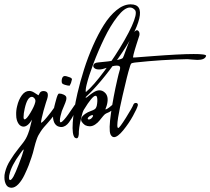

<svg xmlns="http://www.w3.org/2000/svg" viewBox="-81 -674 976 891"><path d="M-38.6 141.6Q-39.1 145 -39.1 150.9Q-39.1 161.6 -33.7 161.6Q-27.8 161.6 -18.1 144.5Q-10.3 130.4 6.6 87.2Q23.4 43.9 27.8 25.9Q28.8 22.9 28.8 21.5V21Q28.8 20 28.3 20Q26.9 20 22.9 24.9Q19 29.8 15.6 34.7L12.2 39.6Q-28.3 94.7 -37.1 135.3Q-37.6 137.7 -38.6 141.6ZM71.8 -223.6Q68.8 -224.6 66.9 -224.6Q45.9 -224.6 33.7 -170.4Q28.3 -147.5 28.3 -130.9Q28.3 -120.1 33.2 -120.1Q42 -120.1 60.3 -150.9Q78.6 -181.6 82.5 -199.2Q83.5 -204.1 83.5 -205.6Q83.5 -216.3 71.8 -223.6ZM67.4 -118.7Q47.9 -86.4 28.3 -86.4Q19 -86.4 10.7 -93.3Q2 -101.1 -2.9 -117.2Q-5.9 -127.4 -5.9 -140.6Q-6.8 -161.1 -1.5 -181.6Q5.4 -211.4 20.3 -231.7Q35.2 -252 54.7 -252Q65.9 -252 78.1 -244.1L97.2 -231.9Q97.7 -231.9 98.1 -232.7Q98.6 -233.4 99.4 -235.1Q100.1 -236.8 101.1 -238.3Q106.4 -251.5 120.1 -251.5Q124 -251.5 126.5 -251Q141.1 -248.5 141.1 -233.4Q141.1 -227.5 139.6 -221.2Q138.7 -217.3 137.2 -212.6Q135.7 -208 134 -203.1Q132.3 -198.2 131.8 -196.3Q119.6 -157.7 112.8 -126.5Q109.4 -110.4 109.4 -106V-104.5H109.9Q115.7 -104.5 137 -130.4Q158.2 -156.2 168 -170.9Q181.6 -192.4 190.9 -192.4Q192.4 -192.4 194.3 -190.4Q196.8 -187.5 195.3 -182.1Q194.3 -176.8 190.2 -169.4Q186 -162.1 179.9 -153.3Q173.8 -144.5 167.7 -136.5Q161.6 -128.4 153.6 -118.9Q145.5 -109.4 140.6 -103.8Q135.7 -98.1 129.4 -91.1Q123 -84 122.6 -83.5Q114.3 -73.7 107.7 -63.5Q101.1 -53.2 97.2 -46.1Q93.3 -39.1 89.1 -26.9Q85 -14.6 83.3 -9Q81.5 -3.4 77.6 12.5Q73.7 28.3 71.8 35.2Q69.8 42.5 64.9 57.1Q59.1 75.2 52.2 93Q45.4 110.8 32.7 137.5Q20 164.1 4.2 180.7Q-11.7 197.3 -27.8 197.3Q-34.2 197.3 -41 194.3Q-52.7 189 -58.1 169.4Q-60.5 159.7 -60.5 150.9Q-60.5 142.1 -60.1 138.2Q-59.6 134.8 -57.6 125.5Q-54.2 111.3 -48.3 97.4Q-42.5 83.5 -31.5 66.7Q-20.5 49.8 -15.4 42.2Q-10.3 34.7 5.6 14.4Q21.5 -5.9 23.9 -8.8Q32.7 -20 38.6 -30.3Q44.4 -40.5 49.1 -53Q53.7 -65.4 55.7 -72Q57.6 -78.6 61.5 -95.2Q65.4 -111.8 67.4 -118.7Z M186.5 -88.4Q172.4 -95.7 167.5 -114.3Q165 -123 165 -131.8Q164.6 -150.4 170.9 -178.7Q172.4 -185.5 175.3 -196.3Q178.2 -207 178.7 -208.5Q186 -237.3 191.9 -239.7H195.3Q204.1 -239.7 214.4 -234.9Q224.6 -230 226.6 -223.6Q228 -217.3 226.1 -209.5Q223.6 -199.7 215.6 -181.4Q207.5 -163.1 206.1 -158.7Q202.6 -147.5 199.7 -135.3Q196.8 -123.5 196.8 -113.8Q196.8 -106.4 200.7 -106.4Q205.6 -106.4 215.8 -117.9Q226.1 -129.4 235.4 -142.8Q244.6 -156.2 254.4 -170.4Q264.2 -184.6 265.1 -186Q272.5 -195.3 276.9 -195.3Q281.7 -195.3 281.7 -188.5Q281.7 -180.2 275.4 -168.9Q272 -163.6 265.1 -149.7Q258.3 -135.7 252.7 -126.5Q247.1 -117.2 239.3 -106.4Q231.4 -95.7 222.2 -90.1Q212.9 -84.5 203.1 -84.5Q197.8 -84.5 190.4 -86.9ZM252.9 -305.7Q252.9 -303.2 248.5 -289.1L242.2 -276.4H240.7Q233.4 -276.4 220.5 -280.3Q207.5 -284.2 206.1 -290Q204.1 -297.4 206.1 -307.1Q209.5 -321.3 220.2 -321.3Q221.2 -321.3 227.1 -320.3Q228.5 -319.8 240.7 -315.9Q252.9 -312 252.9 -305.7Z M522.9 -653.8Q522.9 -653.8 525.9 -653.8Q580.6 -653.8 565.4 -588.4Q548.8 -518.1 466.6 -401.9Q384.3 -285.6 316.4 -223.1Q316.4 -220.7 318.4 -220.7Q320.8 -220.7 330.6 -229.2Q340.3 -237.8 354.2 -246.3Q368.2 -254.9 380.4 -254.9Q394.5 -254.9 405.8 -244.1Q424.3 -227.1 416 -190.9Q414.6 -183.6 408.7 -168.9Q408.2 -166 409.7 -166Q410.2 -166 417 -169.4Q423.8 -172.9 440.4 -187.5Q447.8 -196.3 454.1 -192.4Q460.4 -188.5 454.6 -178.2Q441.9 -164.6 434.6 -159.2Q427.2 -153.8 411.6 -147.5Q406.2 -145.5 397.7 -135.5Q389.2 -125.5 381.1 -115Q373 -104.5 360.6 -96.2Q348.1 -87.9 335.4 -87.9Q324.2 -87.9 313.5 -93.3Q292 -109.4 295.9 -124Q298.8 -134.8 314.9 -146Q326.2 -153.8 339.6 -158.4Q353 -163.1 359.1 -167.5Q365.2 -171.9 368.2 -184.1Q370.1 -193.4 370.6 -203.1Q372.1 -229.5 362.3 -229.5Q347.7 -229.5 308.6 -165.5Q302.2 -155.8 295.4 -126Q283.7 -76.2 284.7 -51.3L283.2 -42.5Q280.8 -32.2 274.4 -32.2Q271.5 -32.2 266.1 -35.2Q252.9 -48.3 256.6 -105.2Q260.3 -162.1 278.3 -240.7Q291.5 -296.9 309.1 -352.3Q326.7 -407.7 350.8 -462.4Q375 -517.1 401.4 -558.8Q427.7 -600.6 459.5 -626.7Q491.2 -652.8 522.9 -653.8ZM317.4 -246.6Q352.5 -275.9 403.8 -345.2Q455.1 -414.6 496.8 -487.8Q538.6 -561 547.4 -599.6Q551.8 -619.6 545.9 -627Q535.2 -639.2 522 -639.2Q497.1 -639.2 464.4 -597.4Q431.6 -555.7 403.1 -496.6Q374.5 -437.5 352.3 -378.4Q330.1 -319.3 320.8 -280.3Q314.9 -255.9 317.4 -246.6ZM338.9 -137.2Q327.1 -130.4 326.2 -124.5Q325.7 -122.1 327.1 -120.8Q328.6 -119.6 331.5 -119.6Q340.8 -119.6 348.6 -131.3Q353 -138.7 348.9 -139.6Q344.7 -140.6 338.9 -137.2Z M448.2 -37.6Q438 -37.6 431.6 -50.8Q422.9 -72.3 434.1 -149.4Q445.3 -226.6 462.9 -302.7Q468.8 -329.6 475.6 -352.1Q476.1 -353 476.1 -354.5Q479.5 -369.6 461.4 -369.6Q452.6 -369.6 439.5 -366.5Q426.3 -363.3 412.6 -358.9Q398.9 -354.5 395 -353.5Q387.2 -351.6 378.9 -351.6Q364.7 -351.6 357.7 -357.4Q350.6 -363.3 352.1 -370.6Q354.5 -382.8 375 -384.3Q478 -393.6 488.8 -404.8Q491.2 -407.2 502.7 -440.2Q514.2 -473.1 528.6 -503.4Q543 -533.7 554.7 -533.7Q558.1 -533.7 561 -530.8Q568.4 -523.4 565.9 -510.3Q564.9 -506.8 562.7 -500.2Q560.5 -493.7 559.6 -490.7Q557.6 -484.4 553 -470.2Q548.3 -456.1 544.7 -443.4Q541 -430.7 538.6 -420.9Q536.6 -411.1 536.1 -407.2H543.9Q548.8 -407.2 621.1 -413.1Q754.4 -423.3 817.9 -423.3Q831.1 -423.3 841.6 -422.9Q852.1 -422.4 860.1 -421.4Q868.2 -420.4 872.1 -418.7Q876 -417 875.5 -414.6Q870.1 -396 835.4 -396Q825.2 -396 808.8 -397.7Q792.5 -399.4 789.1 -399.4H788.6Q670.9 -397.5 545.4 -383.8Q540 -383.3 536.6 -382.3Q533.2 -381.3 531 -380.9Q528.8 -380.4 527.1 -377.4Q525.4 -374.5 524.9 -373.8Q524.4 -373 522.7 -367.4Q521 -361.8 520.5 -359.9Q511.2 -332.5 487.8 -230Q481 -200.2 475.8 -175.3Q470.7 -150.4 467 -127.9Q463.4 -105.5 463.4 -92.8Q463.4 -80.1 467.8 -80.1Q473.6 -80.1 503.2 -127.2Q532.7 -174.3 537.6 -187.5Q540.5 -196.3 549.8 -196.3Q554.2 -196.3 556.9 -193.4Q559.6 -190.4 558.6 -185.1Q555.2 -170.9 536.1 -136.2Q517.1 -101.6 491 -69.6Q464.8 -37.6 448.2 -37.6Z"/></svg>

Font: Sintesa 4
Style: 4
Weight: 400
Version: Version 001.000